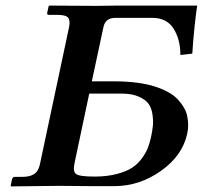

<svg xmlns="http://www.w3.org/2000/svg" viewBox="-20 -666 726 687"><path d="M299.3 -331.1 246.6 -82Q240.2 -52.7 252 -43.5Q263.7 -34.2 318.4 -34.2Q363.3 -34.2 398.2 -43.5Q433.1 -52.7 453.6 -66.4Q474.1 -80.1 488.8 -100.8Q503.4 -121.6 509.8 -138.7Q516.1 -155.8 521 -178.2Q525.4 -199.7 527.1 -216.6Q528.8 -233.4 525.6 -256.1Q522.5 -278.8 512 -293.9Q501.5 -309.1 476.8 -320.1Q452.1 -331.1 415.5 -331.1ZM649.9 -188Q633.3 -109.4 556.2 -54.7Q479 0 389.2 0H306.2L190.4 -1L20 1L18.1 -1L22.9 -23.9Q24.9 -32.7 32.2 -33.2H59.1Q79.1 -33.2 92.3 -38.3Q105.5 -43.5 112.3 -53Q119.1 -62.5 122.6 -77.1L227.1 -568.8Q231.9 -592.3 223.9 -602.5Q215.8 -612.8 185.1 -612.8H155.3Q147.5 -612.8 148.9 -620.1L154.3 -645L158.2 -646L324.2 -645L399.4 -646H685.5Q674.8 -573.7 668 -474.1L625.5 -469.2Q625.5 -524.9 601.1 -563.5Q576.7 -602.1 524.9 -602.1H393.1Q356.9 -602.1 350.1 -568.8L308.6 -375H387.7Q432.6 -375 470 -370.1Q507.3 -365.2 534.4 -356.4Q561.5 -347.7 582.5 -335.9Q603.5 -324.2 616.7 -309.8Q629.9 -295.4 638.4 -280.5Q647 -265.6 650.1 -249.3Q653.3 -232.9 653.3 -218Q653.3 -203.1 649.9 -188Z"/></svg>

Font: Linux Libertine Slanted
Style: Semibold Slanted
Weight: 600
Designer: Philipp H. Poll
Foundry: Philipp H. Poll
Version: Version 5.1.1